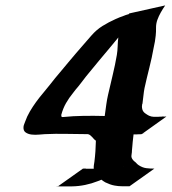

<svg xmlns="http://www.w3.org/2000/svg" viewBox="-20 -679 628 702"><path d="M584 -659.2Q575.2 -646.5 567.9 -633.5Q560.5 -620.6 555.2 -606Q550.3 -591.8 550.5 -577.4Q550.8 -563 549.3 -548.8Q548.3 -538.1 546.4 -527.1Q544.4 -516.1 542 -505.4Q535.2 -467.3 525.9 -430.7Q516.6 -394 508.3 -356.4Q505.9 -343.8 504.6 -330.8Q503.4 -317.9 501.5 -305.2Q501.5 -302.7 501 -300.8Q500.5 -298.8 499.5 -296.4V-294.9Q499.5 -292 498.5 -290Q498.5 -289.1 498.3 -287.4Q498 -285.6 498 -286.6Q498.5 -289.1 498.5 -291.3Q498.5 -293.5 499.5 -295.9V-296.4V-295.4V-294.9Q499 -293.9 499 -292.2Q499 -290.5 499 -289.6Q499 -283.7 500.5 -278.8Q502.9 -270.5 510.5 -264.9Q518.1 -259.3 524.9 -255.9Q534.2 -252 541.5 -252Q548.8 -252 559.1 -252Q561.5 -252.4 564.2 -252.4Q566.9 -252.4 569.3 -252.4Q571.3 -252.9 575.4 -253.2Q579.6 -253.4 578.6 -252.4Q581.1 -252.9 583.5 -252.9Q585.9 -252.9 588.4 -252.9L501.5 -190.9L508.8 -191.9Q509.8 -191.9 508.5 -191.7Q507.3 -191.4 506.3 -191.4L499.5 -189.9L497.6 -188.5Q495.1 -188.5 491.2 -188Q487.3 -187.5 486.3 -188Q481.9 -187.5 477.3 -187.5Q472.7 -187.5 468.3 -187.5Q467.3 -174.3 465.3 -161.1Q464.4 -152.8 463.9 -144.8Q463.4 -136.7 462.4 -128.4Q462.4 -121.6 461.4 -116.9Q460.4 -112.3 460.4 -108.2Q460.4 -104 462.4 -99.9Q464.4 -95.7 469.7 -90.3Q474.6 -86.9 478.3 -82.8Q481.9 -78.6 486.8 -75.2Q501 -65.9 514.6 -64.2Q528.3 -62.5 544.4 -62.5L453.6 2Q440.4 2 426.5 2Q412.6 2 399.4 -0.5Q390.6 -2 382.1 -5.1Q373.5 -8.3 365.2 -12.2Q362.8 -13.7 358.9 -16.1Q355 -18.6 350.6 -22Q347.2 -20.5 344 -19Q340.8 -17.6 337.4 -16.6Q315.4 -7.8 291.5 -2.9Q267.6 2 244.1 2.4H203.6Q199.7 2.4 195.6 2.4Q191.4 2.4 187.5 2Q187 2 185.8 1.7Q184.6 1.5 185.5 1.5H192.9L283.2 -62.5Q286.1 -62.5 289.3 -62.7Q292.5 -63 295.4 -62H321.8Q321.8 -62 322.8 -62.5Q322.3 -68.8 323.2 -75Q324.2 -81.1 325.2 -87.9Q327.6 -106.9 328.9 -126.2Q330.1 -145.5 330.6 -164.6Q326.2 -167.5 322.8 -171.4Q319.3 -175.3 315.9 -179Q312.5 -182.6 308.8 -185.3Q305.2 -188 300.8 -188.5Q261.2 -188.5 222.4 -189.5Q183.6 -190.4 144 -188.5Q135.7 -188 122.1 -186.8Q108.4 -185.5 95.7 -187Q83 -188.5 74 -194.6Q64.9 -200.7 65.9 -214.8Q66.4 -220.2 68.4 -224.9Q70.3 -229.5 71.8 -233.9Q78.6 -253.4 89.1 -271.2Q99.6 -289.1 111.8 -305.9Q124 -322.8 137.5 -338.6Q150.9 -354.5 163.6 -370.6Q172.4 -381.8 181.4 -393.1Q190.4 -404.3 200.2 -415.5Q214.4 -432.6 228.3 -449.2Q242.2 -465.8 256.3 -482.4Q270.5 -499 284.9 -515.4Q299.3 -531.7 313.5 -548.3Q332 -569.8 354.7 -584Q377.4 -598.1 402.8 -609.4Q407.7 -611.3 410.9 -612.8Q414.1 -614.3 416.3 -615.2Q418.5 -616.2 420.9 -616.9Q423.3 -617.7 427.2 -619.1L429.7 -620.1Q435.1 -622.6 439.7 -624Q444.3 -625.5 450.7 -627.4L452.6 -629.9ZM209.5 -251Q247.6 -254.9 286.1 -255.4Q324.7 -255.9 362.8 -254.9L363.8 -261.7Q366.2 -279.8 368.7 -297.4Q371.1 -314.9 375 -332Q383.3 -368.7 392.1 -405Q400.9 -441.4 407.2 -478Q409.7 -493.2 410.2 -509.8Q410.6 -526.4 412.6 -542L387.7 -511.7Q366.2 -486.3 341.3 -456.3Q316.4 -426.3 294.9 -399.9Q285.2 -387.7 275.9 -375.2Q266.6 -362.8 256.3 -351.1L247.6 -339.8Q232.4 -321.3 221.4 -302Q210.4 -282.7 204.1 -259.3Q204.1 -254.4 205.1 -252Q207 -251 209.5 -251ZM448.7 -626Q448.2 -625.5 447.3 -625.5Q448.2 -625.5 448.7 -625.7Q449.2 -626 448.7 -626ZM299.3 -47.4 300.3 -47.9ZM431.6 -69.8Q431.2 -69.3 430.2 -69.3H431.2Q431.6 -69.3 431.6 -69.8Z"/></svg>

Font: Autopia Bold Italic
Style: Bold Italic
Weight: 700
Italic angle: -104°
Designer: Antoine Gelgon
Foundry: Antoine Gelgon
Version: V.1.0